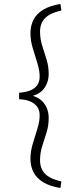

<svg xmlns="http://www.w3.org/2000/svg" viewBox="-20 -733 394 976"><path d="M183.6 82Q183.6 123 208 149.4Q232.4 175.8 292 189.5L287.1 222.7Q233.4 213.9 199.7 193.4Q166 172.9 150.4 142.6Q134.8 112.3 134.8 73.2Q134.8 37.1 146.5 -2Q158.2 -41 169.9 -78.1Q181.6 -115.2 181.6 -146.5Q181.6 -172.9 168.9 -190.4Q156.2 -208 132.8 -217.8Q109.4 -227.5 77.1 -228.5V-261.7Q109.4 -263.7 132.8 -272.9Q156.2 -282.2 168.9 -299.8Q181.6 -317.4 181.6 -343.8Q181.6 -375 169.9 -412.1Q158.2 -449.2 146.5 -488.3Q134.8 -527.3 134.8 -563.5Q134.8 -602.5 150.4 -632.8Q166 -663.1 199.7 -683.6Q233.4 -704.1 287.1 -712.9L292 -679.7Q232.4 -666 208 -639.6Q183.6 -613.3 183.6 -572.3Q183.6 -536.1 194.3 -501.5Q205.1 -466.8 216.3 -431.6Q227.5 -396.5 227.5 -357.4Q227.5 -313.5 202.1 -280.8Q176.8 -248 116.2 -239.3V-252.9Q174.8 -244.1 201.2 -211.4Q227.5 -178.7 227.5 -132.8Q227.5 -93.8 216.3 -58.6Q205.1 -23.4 194.3 10.7Q183.6 44.9 183.6 82Z"/></svg>

Font: Crimson Pro ExtraLight
Style: Regular
Weight: 250
Designer: Jacques Le Bailly
Foundry: Baron von Fonthausen
Version: Version 1.003